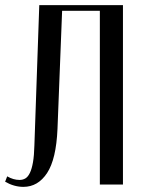

<svg xmlns="http://www.w3.org/2000/svg" viewBox="-22 -719 550 748"><path d="M6 -32Q30 -18 54 -18Q67 -18 77 -24Q87 -30 94.5 -45.5Q102 -61 106.5 -87Q111 -113 112 -153L131 -699H457V0H367V-677H220L202 -217Q197 -99 161.5 -45Q126 9 69 9Q33 9 -2 -11Z"/></svg>

Font: Moniqa SemBd Heading
Style: Regular
Weight: 600
Designer: Rajesh Rajput
Foundry: Rajesh Rajput
Version: Version 1.000